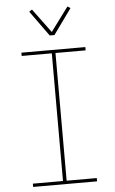

<svg xmlns="http://www.w3.org/2000/svg" viewBox="-63 -1006 625 1047"><g transform="rotate(-5 250.0 -482.0)"><path d="M75 0V-18H240V-717H75V-735H425V-717H260V-18H425V0ZM237 -815 137 -954 153 -964 250 -833 347 -964 363 -954 263 -815Z"/></g></svg>

Font: Iosevka Curly Thin
Style: Regular
Weight: 100
Monospace: yes
Designer: Belleve Invis
Foundry: Belleve Invis
Version: Version 22.1.2; ttfautohint (v1.8.4)